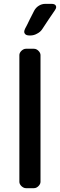

<svg xmlns="http://www.w3.org/2000/svg" viewBox="-20 -982 313 1002"><path d="M111.3 -833Q106.4 -823.2 106.4 -816.4Q106.4 -810.5 109.4 -806.6Q115.2 -796.9 133.8 -796.9H138.7Q157.2 -796.9 173.8 -806.6Q191.4 -815.4 201.2 -831.1Q216.8 -853.5 233.4 -879.9Q251 -905.3 266.6 -928.7Q273.4 -938.5 273.4 -945.3Q272.5 -949.2 271.5 -952.1Q266.6 -961.9 249 -961.9H216.8Q198.2 -961.9 182.6 -952.1Q167 -942.4 158.2 -925.8Q147.5 -904.3 134.8 -879.9Q123 -854.5 111.3 -833ZM81.1 -694.3Q81.1 -706.1 91.8 -716.8Q103.5 -727.5 115.2 -727.5Q126 -727.5 136.7 -727.5Q146.5 -727.5 157.2 -727.5Q169.9 -727.5 180.7 -716.8Q191.4 -706.1 191.4 -694.3Q191.4 -529.3 191.4 -363.3Q191.4 -198.2 191.4 -33.2Q191.4 -21.5 180.7 -10.7Q169.9 0 157.2 0Q146.5 0 136.7 0Q126 0 115.2 0Q103.5 0 91.8 -10.7Q81.1 -21.5 81.1 -33.2Q81.1 -198.2 81.1 -363.3Q81.1 -529.3 81.1 -694.3Z"/></svg>

Font: DeepSea
Style: Medium
Weight: 500
Designer: Stem
Version: Version 3.019;git-0a5106e0b